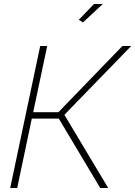

<svg xmlns="http://www.w3.org/2000/svg" viewBox="-20 -940 676 960"><path d="M31 0 181 -710H216L146 -379H272L592 -710H636L302 -366L521 0H481L274 -347H139L66 0ZM395 -828 374 -841 450 -920H494Z"/></svg>

Font: Raleway ExtraLight
Style: Italic
Weight: 200
Italic angle: -12°
Designer: Matt McInerney, Pablo Impallari, Rodrigo Fuenzalida
Foundry: Matt McInerney, Pablo Impallari, Rodrigo Fuenzalida
Version: Version 4.026